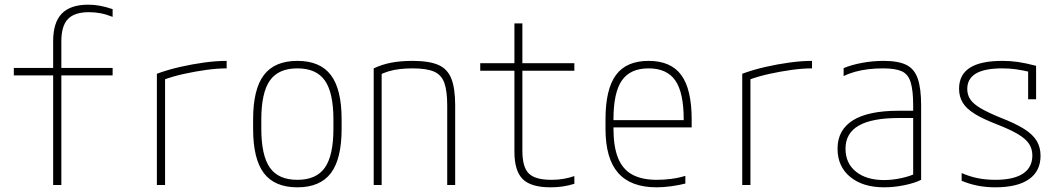

<svg xmlns="http://www.w3.org/2000/svg" viewBox="-20 -790 4540 820"><path d="M207 0V-468H39V-500H207V-614Q207 -694 244 -732Q281 -770 357 -770Q382 -770 406.5 -765.5Q431 -761 461 -751V-718Q433 -729 409 -733.5Q385 -738 360 -738Q298 -738 270 -708.5Q242 -679 242 -614V-500H461V-468H242V0Z M650 -475Q696 -492 748.5 -504Q801 -516 852.5 -523Q904 -530 948 -530V-498Q908 -498 861 -491.5Q814 -485 766 -474.5Q718 -464 675 -448L685 -466V0H650Z M1250 10Q1153 10 1107 -50.5Q1061 -111 1061 -240V-280Q1061 -409 1107 -469.5Q1153 -530 1250 -530Q1347 -530 1393 -469.5Q1439 -409 1439 -280V-240Q1439 -111 1393 -50.5Q1347 10 1250 10ZM1250 -22Q1331 -22 1367.5 -74Q1404 -126 1404 -241V-279Q1404 -394 1367.5 -446Q1331 -498 1250 -498Q1169 -498 1132.5 -446Q1096 -394 1096 -279V-241Q1096 -126 1132.5 -74Q1169 -22 1250 -22Z M1576 -498Q1612 -515 1652 -522.5Q1692 -530 1742 -530Q1812 -530 1851.5 -513Q1891 -496 1907.5 -454.5Q1924 -413 1924 -340V0H1890V-339Q1890 -402 1877.5 -436.5Q1865 -471 1833 -484.5Q1801 -498 1742 -498Q1713 -498 1687.5 -495Q1662 -492 1640 -485.5Q1618 -479 1595 -467L1610 -490V0H1576Z M2331 10Q2248 10 2212.5 -25Q2177 -60 2177 -142V-488H2031V-520H2177V-690H2211V-520H2433V-488H2211V-146Q2211 -76 2238.5 -49Q2266 -22 2335 -22Q2362 -22 2386 -26Q2410 -30 2433 -38V-5Q2407 3 2382.5 6.5Q2358 10 2331 10Z M2784 10Q2674 10 2620 -51.5Q2566 -113 2566 -240V-280Q2566 -409 2610.5 -469.5Q2655 -530 2750 -530Q2845 -530 2889.5 -469.5Q2934 -409 2934 -280V-246H2583V-277H2911L2900 -263V-279Q2900 -395 2864 -446.5Q2828 -498 2750 -498Q2672 -498 2636 -446.5Q2600 -395 2600 -279V-241Q2600 -164 2619.5 -115.5Q2639 -67 2680 -44.5Q2721 -22 2785 -22Q2815 -22 2846.5 -26Q2878 -30 2907 -39V-6Q2879 1 2846 5.5Q2813 10 2784 10Z M3150 -475Q3196 -492 3248.5 -504Q3301 -516 3352.5 -523Q3404 -530 3448 -530V-498Q3408 -498 3361 -491.5Q3314 -485 3266 -474.5Q3218 -464 3175 -448L3185 -466V0H3150Z M3756 10Q3665 10 3611 -34.5Q3557 -79 3557 -155Q3557 -235 3622.5 -276Q3688 -317 3818 -317H3897V-286H3819Q3704 -286 3647.5 -253.5Q3591 -221 3591 -155Q3591 -93 3635.5 -57Q3680 -21 3756 -21Q3792 -21 3830.5 -29.5Q3869 -38 3894 -51L3880 -26V-340Q3880 -403 3869.5 -438Q3859 -473 3831.5 -485.5Q3804 -498 3752 -498Q3720 -498 3689.5 -494.5Q3659 -491 3632 -483.5Q3605 -476 3583 -465V-499Q3616 -513 3661.5 -521.5Q3707 -530 3754 -530Q3816 -530 3850.5 -513Q3885 -496 3899.5 -454.5Q3914 -413 3914 -340V-22Q3886 -8 3842 1Q3798 10 3756 10Z M4231 10Q4191 10 4155.5 3Q4120 -4 4087 -18V-51Q4121 -36 4156 -29Q4191 -22 4231 -22Q4309 -22 4349 -48.5Q4389 -75 4389 -126Q4389 -154 4375 -175.5Q4361 -197 4328.5 -216.5Q4296 -236 4240 -258Q4180 -281 4144 -303Q4108 -325 4092 -351Q4076 -377 4076 -411Q4076 -471 4122 -500.5Q4168 -530 4261 -530Q4295 -530 4326.5 -525.5Q4358 -521 4405 -509V-366H4371V-507L4391 -480Q4348 -490 4320 -494Q4292 -498 4262 -498Q4185 -498 4148 -476Q4111 -454 4111 -410Q4111 -385 4124 -365.5Q4137 -346 4168.5 -327.5Q4200 -309 4254 -287Q4316 -263 4353.5 -239.5Q4391 -216 4407.5 -188.5Q4424 -161 4424 -125Q4424 -59 4374.5 -24.5Q4325 10 4231 10Z"/></svg>

Font: M PLUS Code Latin ExtraLight
Style: Regular
Weight: 250
Designer: Coji Morishita
Foundry: UNDERFOREST DESIGN
Version: Version 1.002; ttfautohint (v1.8.3)